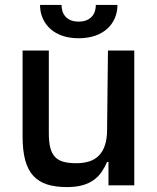

<svg xmlns="http://www.w3.org/2000/svg" viewBox="-20 -750 634 777"><path d="M177.6 -545.5V-211.3Q177.6 -176.8 183.2 -153.4Q188.9 -130 201.9 -115.8Q214.8 -101.6 236.2 -95.5Q257.5 -89.5 288.7 -89.5Q317.8 -89.5 340.9 -96.8Q364 -104 380.1 -120.4Q396.3 -136.7 404.8 -162.8Q413.4 -188.9 413.4 -226.2L416.9 -545.5H523.4V0H419V-94.5H413.4Q403.8 -72.8 391.2 -54.2Q378.6 -35.5 359.7 -21.8Q340.9 -8.2 314.3 -0.5Q287.6 7.1 250.4 7.1Q204.5 7.1 170.8 -3.6Q137.1 -14.2 114.9 -38.4Q92.7 -62.5 82 -101.7Q71.4 -141 71.4 -198.5V-545.5ZM142 -730.1H229Q229 -717 232.8 -704.7Q236.5 -692.5 244.9 -683.1Q253.2 -673.7 266.3 -668.1Q279.5 -662.6 298.3 -662.6Q317.1 -662.6 330.3 -668.1Q343.4 -673.7 351.7 -682.9Q360.1 -692.1 364 -704.4Q367.9 -716.6 367.9 -730.1H455.3Q455.3 -700.3 444.2 -675.4Q433.2 -650.6 412.8 -632.6Q392.4 -614.7 363.5 -604.9Q334.5 -595.2 298.3 -595.2Q262.4 -595.2 233.5 -604.9Q204.5 -614.7 184.3 -632.6Q164.1 -650.6 153.1 -675.4Q142 -700.3 142 -730.1Z"/></svg>

Font: Cannonade Med
Style: Regular
Weight: 500
Designer: Rasmus Andersson
Foundry: rsms
Version: Version 3.012;git-f93a4a705